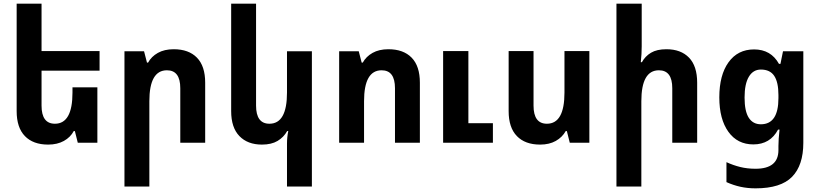

<svg xmlns="http://www.w3.org/2000/svg" viewBox="-20 -780 4483 1049"><path d="M512 -303V0H405L389 -64H383Q365 -30 329 -10Q293 10 243 10Q161 10 116 -36.5Q71 -83 71 -173V-760H207V-501H524V-394H207V-203Q207 -104 280 -104Q376 -104 376 -274V-303Z M660 239V-500H767L783 -438H789Q807 -471 842.5 -491Q878 -511 929 -511Q1011 -511 1056 -465Q1101 -419 1101 -328V0H965V-298Q965 -396 892 -396Q796 -396 796 -227V239Z M1684 239H1548V5Q1548 -30 1555 -64H1549Q1530 -30 1496.5 -10Q1463 10 1411 10Q1333 10 1288 -36.5Q1243 -83 1243 -173V-760H1379V-203Q1379 -104 1452 -104Q1548 -104 1548 -274V-500H1684Z M1833 0V-500H1940L1956 -438H1962Q1980 -471 2015.5 -491Q2051 -511 2102 -511Q2184 -511 2229 -465Q2274 -419 2274 -328V0H2138V-298Q2138 -396 2065 -396Q1969 -396 1969 -227V0ZM2401 0V-501H2539V-107H2673V0Z M3200 -501V0H3093L3077 -64H3071Q3052 -30 3016.5 -10Q2981 10 2931 10Q2849 10 2804 -36.5Q2759 -83 2759 -173V-501H2895V-203Q2895 -104 2968 -104Q3064 -104 3064 -274V-501Z M3486 -760V-527Q3486 -485 3481 -440H3487Q3505 -473 3537 -492Q3569 -511 3621 -511Q3700 -511 3744.5 -465Q3789 -419 3789 -328V0H3653V-298Q3653 -396 3580 -396Q3484 -396 3484 -227V239H3348V-760Z M4108 249Q4064 249 4025.5 240.5Q3987 232 3949 215V106Q3986 123 4024.5 132.5Q4063 142 4108 142Q4233 142 4233 40V18Q4233 0 4234.5 -23Q4236 -46 4239 -72H4231Q4188 9 4096 9Q4009 9 3959.5 -60Q3910 -129 3910 -248Q3910 -370 3960.5 -440Q4011 -510 4100 -510Q4192 -510 4236 -431H4244L4258 -500H4369V0Q4369 123 4307.5 186Q4246 249 4108 249ZM4137 -101Q4233 -101 4233 -244V-261Q4233 -331 4210 -365.5Q4187 -400 4137 -400Q4095 -400 4071.5 -361Q4048 -322 4048 -247Q4048 -172 4071 -136.5Q4094 -101 4137 -101Z"/></svg>

Font: Noto Sans Armenian SemiCondensed
Style: Bold
Weight: 700
Width: 4
Designer: Monotype Design Team
Foundry: Monotype Imaging Inc.
Version: Version 2.008; ttfautohint (v1.8.4.7-5d5b)